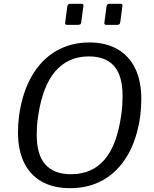

<svg xmlns="http://www.w3.org/2000/svg" viewBox="-20 -974 804 1004"><path d="M416 -942 405 -859Q404 -850 400 -847Q396 -844 386 -844H333Q324 -844 322 -847Q320 -850 321 -857L332 -941Q335 -954 346 -954H407Q419 -954 416 -942ZM620 -942 609 -859Q608 -850 604 -847Q600 -844 590 -844H537Q529 -844 527 -847Q525 -850 526 -857L537 -941Q540 -954 550 -954H611Q623 -954 620 -942ZM347 10Q260 10 199 -24Q138 -58 106 -123.5Q74 -189 74 -282Q74 -303 75.5 -326Q77 -349 80 -372Q98 -494 147.5 -578.5Q197 -663 274 -707.5Q351 -752 447 -752Q533 -752 594 -717Q655 -682 687 -616Q719 -550 719 -454Q719 -434 717.5 -411.5Q716 -389 713 -365Q696 -245 646.5 -161Q597 -77 521 -33.5Q445 10 347 10ZM352 -63Q461 -63 526.5 -139Q592 -215 614 -373Q618 -400 619.5 -425Q621 -450 621 -472Q621 -577 577 -628Q533 -679 445 -679Q337 -679 269.5 -601.5Q202 -524 179 -364Q175 -338 173.5 -314Q172 -290 172 -269Q172 -165 217 -114Q262 -63 352 -63Z"/></svg>

Font: Libre Franklin
Style: Italic
Weight: 400
Italic angle: -8°
Designer: Pablo Impallari, Rodrigo Fuenzalida, Nhung Nguyen
Foundry: Impallari Type
Version: Version 3.000